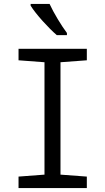

<svg xmlns="http://www.w3.org/2000/svg" viewBox="-20 -964 540 984"><path d="M271 -784H323V-795C295 -832 255 -898 234 -944H137V-935C163 -892 231 -818 271 -784ZM75 0H425V-59L290 -69V-645L425 -655V-714H75V-655L208 -645V-69L75 -59Z"/></svg>

Font: Noto Sans Mono ExtraCondensed
Style: Regular
Weight: 400
Width: 2
Designer: Monotype Design Team
Foundry: Monotype Imaging Inc.
Version: Version 2.014